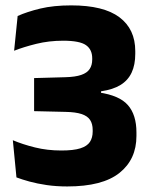

<svg xmlns="http://www.w3.org/2000/svg" viewBox="-20 -672 553 706"><path d="M227.2 13.6Q186.9 13.6 151.8 8.5Q116.6 3.3 88.5 -4.4Q60.5 -12.1 40.5 -19.7L27.2 -156.4Q63.3 -141.1 108.5 -129.9Q153.7 -118.6 205.8 -118.6Q250.6 -118.6 275.5 -126.6Q300.5 -134.6 310.7 -150.2Q320.8 -165.9 320.8 -188.3V-193.9Q320.8 -216.6 311.2 -231.1Q301.6 -245.5 279.8 -252.7Q258.1 -259.9 221 -260.6L105.4 -263.3V-384.9L220.8 -388.1Q257.1 -389.1 278.6 -396.5Q300.2 -403.9 309.6 -418.1Q319.1 -432.2 319.1 -453.2V-457.4Q319.1 -490 296 -506.1Q272.9 -522.3 212.3 -522.3Q160 -522.3 113.1 -510.7Q66.2 -499 31.9 -485.4L44.9 -613.2Q79.7 -628.9 128.4 -640.6Q177 -652.2 241.9 -652.2Q361 -652.2 419.2 -608.5Q477.4 -564.8 477.4 -484.1V-474.1Q477.4 -433.8 464.1 -405.2Q450.8 -376.6 423.2 -359.6Q395.6 -342.6 351.6 -336.3V-315L343 -332.1Q419 -321.3 450.3 -285.5Q481.7 -249.7 481.7 -185.2V-172Q481.7 -86 419.3 -36.2Q357 13.6 227.2 13.6Z"/></svg>

Font: Anek Gujarati Medium
Style: Regular
Weight: 500
Designer: Mrunmayee Ghaisas (Gujarati), Yesha Goshar (Latin)
Foundry: Ek Type
Version: Version 1.003